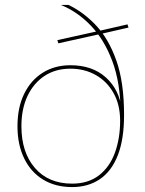

<svg xmlns="http://www.w3.org/2000/svg" viewBox="-20 -750 589 780"><path d="M273 10Q205 10 155 -20.5Q105 -51 78 -107Q51 -163 51 -237Q51 -313 78 -368.5Q105 -424 153.5 -454.5Q202 -485 266 -485Q355 -485 410 -435.5Q465 -386 475 -304L470 -294Q469 -415 436 -502.5Q403 -590 348.5 -646.5Q294 -703 227 -730H258Q319 -701 370 -647Q421 -593 452.5 -504.5Q484 -416 484 -283Q484 -184 458.5 -119Q433 -54 385.5 -22Q338 10 273 10ZM273 -4Q339 -4 382.5 -38Q426 -72 447 -130Q468 -188 468 -259Q468 -325 441 -372.5Q414 -420 368.5 -445.5Q323 -471 266 -471Q206 -471 161.5 -442Q117 -413 92 -360.5Q67 -308 67 -237Q67 -131 122 -67.5Q177 -4 273 -4ZM217 -574 213 -587 385 -625 393 -613ZM393 -613 385 -625 498 -651 502 -638Z"/></svg>

Font: Kantumruy Pro Thin
Style: Regular
Weight: 250
Version: Version 1.002